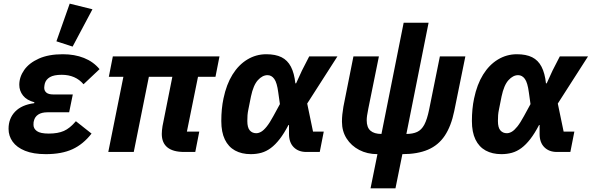

<svg xmlns="http://www.w3.org/2000/svg" viewBox="-20 -835 3251 1055"><path d="M397 -169 483 -101Q437 -42 378 -15Q319 12 232 12Q163 12 117.5 -6.5Q72 -25 49.5 -56.5Q27 -88 27 -127Q27 -184 63 -221.5Q99 -259 168 -268L169 -273Q127 -284 106.5 -310Q86 -336 86 -369Q86 -412 113 -450.5Q140 -489 193.5 -513Q247 -537 325 -537Q390 -537 441.5 -516.5Q493 -496 527 -455L439 -372Q417 -398 387 -411Q357 -424 319 -424Q276 -424 254 -411Q232 -398 226 -375Q225 -369 224 -364Q223 -359 223 -353Q223 -336 235 -326Q247 -316 273 -316H380L360 -218H241Q209 -218 190 -205.5Q171 -193 166 -170Q165 -167 164.5 -162.5Q164 -158 164 -149Q164 -128 183 -114.5Q202 -101 248 -101Q298 -101 331 -115.5Q364 -130 397 -169ZM488 -784 379 -579 290 -608 363 -815Z M1053 0H992Q931 0 900 -25Q869 -50 869 -99Q869 -107 870 -119Q871 -131 873 -142L927 -413H798L715 0H575L658 -413H578L600 -525H1186L1164 -413H1068L1007 -112H1075Z M1759 -112 1737 0H1663Q1620 0 1594 -26Q1568 -52 1568 -99V-148H1565Q1541 -102 1517 -71Q1493 -40 1468 -21.5Q1443 -3 1416 4.5Q1389 12 1358 12Q1308 12 1271.5 -8Q1235 -28 1215.5 -68.5Q1196 -109 1196 -170Q1196 -204 1199 -235Q1202 -266 1208 -294Q1224 -371 1257.5 -425Q1291 -479 1339 -508Q1387 -537 1443 -537Q1494 -537 1527 -520.5Q1560 -504 1578.5 -468.5Q1597 -433 1603 -377H1607L1639 -447L1679 -525H1834L1668 -266L1700 -112ZM1388 -103Q1401 -103 1415 -111Q1429 -119 1445.5 -139.5Q1462 -160 1482 -197L1518 -263L1509 -327Q1502 -381 1487 -401.5Q1472 -422 1450 -422Q1422 -422 1397 -394.5Q1372 -367 1359 -305L1345 -235Q1341 -216 1340 -202Q1339 -188 1339 -170Q1339 -134 1352.5 -118.5Q1366 -103 1388 -103Z M2153 200H2016L2054 12Q1998 12 1954 -11Q1910 -34 1884.5 -74Q1859 -114 1859 -166Q1859 -187 1861 -206Q1863 -225 1867 -249L1922 -525H2062L2004 -239Q1999 -214 1997 -200Q1995 -186 1995 -174Q1995 -135 2015.5 -117Q2036 -99 2076 -99L2198 -710H2335L2213 -99Q2248 -99 2272 -110Q2296 -121 2311.5 -150Q2327 -179 2338 -233L2397 -525H2537L2476 -225Q2459 -142 2424 -89.5Q2389 -37 2331.5 -12.5Q2274 12 2191 12Z M3136 -112 3114 0H3040Q2997 0 2971 -26Q2945 -52 2945 -99V-148H2942Q2918 -102 2894 -71Q2870 -40 2845 -21.5Q2820 -3 2793 4.5Q2766 12 2735 12Q2685 12 2648.5 -8Q2612 -28 2592.5 -68.5Q2573 -109 2573 -170Q2573 -204 2576 -235Q2579 -266 2585 -294Q2601 -371 2634.5 -425Q2668 -479 2716 -508Q2764 -537 2820 -537Q2871 -537 2904 -520.5Q2937 -504 2955.5 -468.5Q2974 -433 2980 -377H2984L3016 -447L3056 -525H3211L3045 -266L3077 -112ZM2765 -103Q2778 -103 2792 -111Q2806 -119 2822.5 -139.5Q2839 -160 2859 -197L2895 -263L2886 -327Q2879 -381 2864 -401.5Q2849 -422 2827 -422Q2799 -422 2774 -394.5Q2749 -367 2736 -305L2722 -235Q2718 -216 2717 -202Q2716 -188 2716 -170Q2716 -134 2729.5 -118.5Q2743 -103 2765 -103Z"/></svg>

Font: IBM Plex Sans
Style: Bold Italic
Weight: 700
Italic angle: -11.31°
Designer: Mike Abbink, Paul van der Laan, Pieter van Rosmalen
Foundry: Bold Monday
Version: Version 3.201